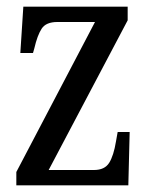

<svg xmlns="http://www.w3.org/2000/svg" viewBox="-20 -556 448 576"><path d="M29 0V-40L265 -490H152Q118 -490 105 -470Q92 -450 83 -411L79 -397H41L50 -536H363V-495L126 -46H262Q294 -46 307.5 -67.5Q321 -89 328 -132L333 -160H369L365 0Z"/></svg>

Font: Noto Serif Khmer ExtraCondensed
Style: Regular
Weight: 400
Width: 2
Designer: Danh Hong and the Monotype Design Team
Foundry: Monotype Imaging Inc.
Version: Version 2.004; ttfautohint (v1.8.4.7-5d5b)